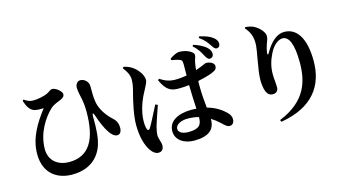

<svg xmlns="http://www.w3.org/2000/svg" viewBox="-94 -1249 3189 1728"><g transform="rotate(-15 1500.0 -385.0)"><path d="M146 -702C165 -642 188 -608 227 -595C250 -589 290 -588 312 -590C230 -483 148 -358 148 -206C148 -23 269 54 406 54C616 54 690 -83 709 -189C725 -278 721 -365 721 -403C721 -436 731 -438 741 -407C763 -339 793 -271 819 -235C838 -206 863 -183 890 -183C917 -183 931 -209 931 -242C931 -292 911 -317 887 -339C842 -380 791 -446 777 -519C768 -568 769 -618 769 -674C769 -712 735 -747 696 -748C669 -749 647 -725 647 -690C647 -660 659 -608 665 -581C674 -535 676 -496 676 -457C676 -206 598 -62 410 -62C306 -62 226 -122 226 -230C226 -383 312 -507 379 -571C412 -602 452 -611 481 -625C509 -638 515 -650 515 -668C515 -692 464 -737 430 -737C413 -737 407 -727 384 -714C348 -692 277 -681 238 -681C208 -681 182 -693 156 -712Z M1829 -676C1844 -651 1852 -634 1871 -633C1889 -633 1907 -644 1907 -670C1908 -688 1901 -705 1882 -726C1856 -753 1810 -777 1758 -793L1750 -781C1795 -741 1813 -706 1829 -676ZM1912 -747C1928 -723 1938 -707 1955 -707C1976 -707 1988 -722 1988 -743C1989 -760 1980 -781 1957 -800C1928 -824 1889 -839 1831 -852L1823 -840C1873 -805 1896 -771 1912 -747ZM1092 -753C1117 -722 1144 -680 1144 -634C1144 -589 1133 -549 1120 -500C1105 -440 1076 -321 1076 -229C1076 -115 1102 -30 1138 20C1158 48 1181 65 1206 65C1239 65 1257 45 1257 9C1257 -22 1237 -55 1237 -92C1237 -107 1241 -128 1250 -168C1260 -204 1293 -298 1312 -353L1290 -362C1264 -312 1210 -203 1187 -167C1177 -152 1167 -153 1160 -167C1154 -182 1150 -207 1150 -238C1150 -338 1191 -439 1228 -505C1250 -552 1267 -572 1267 -599C1267 -654 1211 -712 1181 -731C1156 -748 1135 -756 1102 -764ZM1641 -151V-149C1641 -80 1617 -45 1516 -45C1468 -45 1424 -61 1424 -98C1424 -140 1480 -164 1536 -164C1573 -164 1608 -160 1641 -151ZM1533 -710C1558 -706 1584 -701 1605 -693C1623 -686 1631 -684 1631 -641L1630 -541C1597 -535 1560 -531 1518 -531C1476 -531 1432 -544 1382 -577L1371 -566C1420 -455 1471 -446 1535 -446C1566 -446 1598 -448 1630 -452V-429C1631 -363 1635 -289 1638 -230L1592 -232C1477 -232 1376 -189 1376 -90C1376 -4 1456 43 1546 43C1680 43 1740 -7 1740 -102V-108C1766 -92 1791 -73 1817 -49C1850 -18 1865 -2 1888 -2C1915 -2 1932 -22 1932 -55C1932 -78 1921 -100 1899 -121C1866 -153 1813 -193 1731 -215C1725 -272 1718 -342 1718 -427L1719 -466C1773 -477 1818 -490 1840 -498C1885 -517 1903 -524 1903 -557C1903 -588 1861 -605 1826 -605C1819 -605 1793 -589 1725 -566C1728 -594 1731 -617 1734 -632C1740 -668 1751 -677 1751 -701C1751 -730 1688 -764 1621 -764C1594 -764 1556 -743 1531 -725Z M2246 -816C2288 -767 2305 -726 2305 -659C2305 -593 2261 -426 2261 -329C2261 -290 2266 -249 2278 -220C2291 -191 2310 -177 2339 -177C2368 -177 2389 -196 2389 -226C2389 -271 2382 -305 2382 -352C2382 -415 2397 -475 2428 -536C2462 -605 2511 -641 2549 -641C2608 -641 2645 -566 2645 -390C2645 -224 2602 -41 2339 64L2347 82C2651 31 2769 -145 2769 -372C2769 -588 2693 -693 2579 -693C2511 -693 2449 -639 2397 -546C2388 -529 2381 -530 2382 -549C2384 -569 2391 -599 2402 -631C2411 -654 2420 -673 2420 -700C2420 -734 2375 -786 2325 -809C2305 -818 2275 -824 2252 -825Z"/></g></svg>

Font: Noto Serif KR
Style: Bold
Weight: 700
Designer: Ryoko NISHIZUKA 西塚涼子 (kana & ideographs); Frank Grießhammer (Latin, Greek & Cyrillic); Wenlong ZHANG 张文龙 (bopomofo); San
Foundry: Adobe
Version: Version 2.001;hotconv 1.1.0;makeotfexe 2.6.0